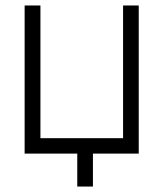

<svg xmlns="http://www.w3.org/2000/svg" viewBox="-20 -560 596 700"><path d="M261.7 120.1V0H69.8V-540H127.4V-56.2H428.7V-540H485.8V0H318.8V120.1Z"/></svg>

Font: Manrope Light
Style: Regular
Weight: 300
Designer: Mikhail Sharanda
Foundry: Mikhail Sharanda
Version: Version 4.505;FEAKit 1.0